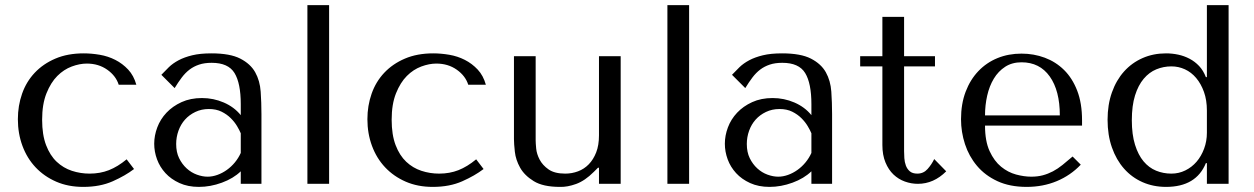

<svg xmlns="http://www.w3.org/2000/svg" viewBox="-20 -720 4912 752"><path d="M331 -40Q295 -40 261.5 -51Q228 -62 202 -86.5Q176 -111 160.5 -151.5Q145 -192 145 -251Q145 -312 162 -354.5Q179 -397 204.5 -422.5Q230 -448 261 -459.5Q292 -471 320 -471Q366 -471 400 -447Q434 -423 445 -388H514Q504 -424 482 -447.5Q460 -471 431.5 -485.5Q403 -500 370.5 -505.5Q338 -511 308 -511Q245 -511 197 -490.5Q149 -470 116 -435Q83 -400 66.5 -353Q50 -306 50 -253Q50 -197 68 -148.5Q86 -100 119.5 -64.5Q153 -29 200 -8.5Q247 12 306 12Q372 12 421.5 -10Q471 -32 505 -58L476 -96Q441 -67 406.5 -53.5Q372 -40 331 -40Z M808 -511Q881 -511 921 -490.5Q961 -470 979.5 -437Q998 -404 1001 -361Q1004 -318 1004 -273V0H923V-49Q894 -21 849 -4.5Q804 12 759 12Q716 12 683 -3Q650 -18 628 -42Q606 -66 595 -96Q584 -126 584 -157Q584 -189 596 -221Q608 -253 632 -278.5Q656 -304 691 -320Q726 -336 771 -336Q816 -336 856.5 -318.5Q897 -301 923 -269V-312Q923 -394 898.5 -434Q874 -474 809 -474Q781 -474 760 -467Q739 -460 722.5 -447.5Q706 -435 692 -416.5Q678 -398 664 -375L612 -427Q626 -442 641.5 -457Q657 -472 679.5 -484Q702 -496 733 -503.5Q764 -511 808 -511ZM923 -198Q918 -210 908.5 -226Q899 -242 884 -257Q869 -272 848 -282.5Q827 -293 798 -293Q769 -293 745 -281.5Q721 -270 704.5 -251.5Q688 -233 679 -208Q670 -183 670 -156Q670 -124 681.5 -100.5Q693 -77 711 -60.5Q729 -44 751 -36Q773 -28 793 -28Q812 -28 831.5 -35Q851 -42 868.5 -54.5Q886 -67 900 -84Q914 -101 923 -121Z M1269 -700H1184V0H1269Z M1700 -40Q1664 -40 1630.5 -51Q1597 -62 1571 -86.5Q1545 -111 1529.5 -151.5Q1514 -192 1514 -251Q1514 -312 1531 -354.5Q1548 -397 1573.5 -422.5Q1599 -448 1630 -459.5Q1661 -471 1689 -471Q1735 -471 1769 -447Q1803 -423 1814 -388H1883Q1873 -424 1851 -447.5Q1829 -471 1800.5 -485.5Q1772 -500 1739.5 -505.5Q1707 -511 1677 -511Q1614 -511 1566 -490.5Q1518 -470 1485 -435Q1452 -400 1435.5 -353Q1419 -306 1419 -253Q1419 -197 1437 -148.5Q1455 -100 1488.5 -64.5Q1522 -29 1569 -8.5Q1616 12 1675 12Q1741 12 1790.5 -10Q1840 -32 1874 -58L1845 -96Q1810 -67 1775.5 -53.5Q1741 -40 1700 -40Z M1993 -500V-175Q1993 -157 1996.5 -125.5Q2000 -94 2017 -63.5Q2034 -33 2070.5 -10.5Q2107 12 2173 12Q2202 13 2236.5 0.5Q2271 -12 2306 -47L2322 -63H2326V0H2411V-500H2326V-190Q2326 -151 2315 -123Q2304 -95 2286 -76.5Q2268 -58 2244 -49Q2220 -40 2194 -40Q2152 -40 2128.5 -56.5Q2105 -73 2093.5 -95Q2082 -117 2080 -138.5Q2078 -160 2078 -170V-500Z M2679 -700H2594V0H2679Z M3043 -511Q3116 -511 3156 -490.5Q3196 -470 3214.5 -437Q3233 -404 3236 -361Q3239 -318 3239 -273V0H3158V-49Q3129 -21 3084 -4.5Q3039 12 2994 12Q2951 12 2918 -3Q2885 -18 2863 -42Q2841 -66 2830 -96Q2819 -126 2819 -157Q2819 -189 2831 -221Q2843 -253 2867 -278.5Q2891 -304 2926 -320Q2961 -336 3006 -336Q3051 -336 3091.5 -318.5Q3132 -301 3158 -269V-312Q3158 -394 3133.5 -434Q3109 -474 3044 -474Q3016 -474 2995 -467Q2974 -460 2957.5 -447.5Q2941 -435 2927 -416.5Q2913 -398 2899 -375L2847 -427Q2861 -442 2876.5 -457Q2892 -472 2914.5 -484Q2937 -496 2968 -503.5Q2999 -511 3043 -511ZM3158 -198Q3153 -210 3143.5 -226Q3134 -242 3119 -257Q3104 -272 3083 -282.5Q3062 -293 3033 -293Q3004 -293 2980 -281.5Q2956 -270 2939.5 -251.5Q2923 -233 2914 -208Q2905 -183 2905 -156Q2905 -124 2916.5 -100.5Q2928 -77 2946 -60.5Q2964 -44 2986 -36Q3008 -28 3028 -28Q3047 -28 3066.5 -35Q3086 -42 3103.5 -54.5Q3121 -67 3135 -84Q3149 -101 3158 -121Z M3349 -460V-500H3436V-654H3521V-500H3642V-460H3521V-128Q3521 -116 3522 -100.5Q3523 -85 3528 -71.5Q3533 -58 3543.5 -49Q3554 -40 3573 -40Q3597 -40 3613 -58Q3629 -76 3639 -97L3686 -49Q3637 0 3575 0Q3549 0 3524 -9Q3499 -18 3479.5 -36.5Q3460 -55 3448 -84Q3436 -113 3436 -152V-460Z M4218 -228V-249Q4218 -316 4199 -365Q4180 -414 4147.5 -446Q4115 -478 4072 -494Q4029 -510 3981 -510Q3930 -510 3887 -492.5Q3844 -475 3812 -441.5Q3780 -408 3762 -360.5Q3744 -313 3744 -253Q3744 -203 3759.5 -155.5Q3775 -108 3806.5 -70.5Q3838 -33 3886.5 -10.5Q3935 12 4001 12Q4065 12 4119 -10.5Q4173 -33 4213 -75L4181 -107Q4160 -89 4141.5 -74Q4123 -59 4104 -49Q4085 -39 4064.5 -33.5Q4044 -28 4019 -28Q3991 -28 3959.5 -36.5Q3928 -45 3901 -67Q3874 -89 3856 -128Q3838 -167 3838 -228ZM3838 -268Q3838 -308 3846.5 -345.5Q3855 -383 3872.5 -412Q3890 -441 3917 -458.5Q3944 -476 3981 -476Q4052 -476 4091.5 -420.5Q4131 -365 4131 -268Z M4792 -700H4707V-418H4703Q4693 -444 4676.5 -461.5Q4660 -479 4639 -490Q4618 -501 4594.5 -506Q4571 -511 4547 -511Q4497 -511 4455 -492.5Q4413 -474 4382.5 -440Q4352 -406 4335 -358Q4318 -310 4318 -251Q4318 -191 4335 -142.5Q4352 -94 4382.5 -59.5Q4413 -25 4455 -6.5Q4497 12 4547 12Q4665 12 4703 -81H4707V0H4792ZM4707 -200Q4707 -167 4696 -137.5Q4685 -108 4666.5 -86.5Q4648 -65 4622.5 -52.5Q4597 -40 4568 -40Q4536 -40 4508 -51.5Q4480 -63 4459 -88Q4438 -113 4425.5 -153Q4413 -193 4413 -249Q4413 -306 4425.5 -346Q4438 -386 4459.5 -411.5Q4481 -437 4509 -448.5Q4537 -460 4568 -460Q4596 -460 4621 -448.5Q4646 -437 4665 -414.5Q4684 -392 4695.5 -360Q4707 -328 4707 -287Z"/></svg>

Font: Tenor Sans
Style: Regular
Weight: 400
Designer: Denis Masharov
Foundry: Denis Masharov
Version: Version 1.1